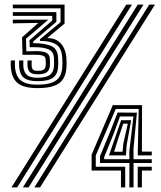

<svg xmlns="http://www.w3.org/2000/svg" viewBox="-20 -820 704 840"><path d="M144 -434.5Q86 -434.5 58.9 -455.2Q31.8 -476 27.5 -523.8Q27 -531.2 26.9 -538.8Q26.8 -546.2 27.5 -555.5H45.5Q45.2 -546.8 45.2 -539.4Q45.2 -532 45.8 -524.8Q49.5 -485.2 72.1 -467.4Q94.8 -449.5 144 -449.5Q197.5 -449.5 223.6 -466.9Q249.8 -484.2 252.5 -526.8Q253.2 -534.5 253.1 -543.4Q253 -552.2 252.5 -564.5Q250.5 -609.8 226.1 -625.2Q201.8 -640.8 160 -640.8H155.2L155 -648.5L244.8 -722.8L245 -783.5H36.2V-800H262.5V-717L186.5 -653.5Q216 -653.5 234 -640.5Q252 -627.5 260.8 -607.2Q269.5 -587 270.5 -564.8Q271.2 -551 271.4 -543.5Q271.5 -536 270.8 -526.8Q268.2 -477.5 238.8 -456Q209.2 -434.5 144 -434.5ZM144 -495Q124 -495 113.8 -502.2Q103.5 -509.5 100.8 -526.8Q100 -533.2 100.1 -540.5Q100.2 -547.8 100.5 -555.5H118.8Q118.2 -547 118.2 -539.8Q118.2 -532.5 118.8 -527.8Q120.2 -518.8 126 -514.4Q131.8 -510 144 -510Q160.5 -510 168.6 -514Q176.8 -518 178.8 -527Q180.2 -532.5 180.5 -538.4Q180.8 -544.2 180.4 -550.8Q180 -557.2 178.8 -564.5Q177.2 -573.5 165.5 -577.1Q153.8 -580.8 130.2 -580.5L78.5 -580.2L76.5 -656.8L147.8 -719.8L36.2 -717.8V-734H191.5L93.8 -650.5L95.2 -595.5L130.5 -596.2Q161.2 -597.2 178.2 -591Q195.2 -584.8 197.5 -567.8Q198.8 -555.8 198.8 -545.1Q198.8 -534.5 197.5 -527.2Q194.8 -509.8 182.2 -502.4Q169.8 -495 144 -495ZM144 -464.8Q104.2 -464.8 85.5 -478.9Q66.8 -493 64 -525.5Q63.8 -530 63.6 -538.1Q63.5 -546.2 64 -555.5H82.2Q81.8 -546 81.8 -538.8Q81.8 -531.5 82.5 -525.8Q85.2 -501.8 99.4 -490.8Q113.5 -479.8 144 -479.8Q179.5 -479.8 196.1 -490.8Q212.8 -501.8 216 -527Q216.5 -533.2 216.6 -545Q216.8 -556.8 216 -568Q214 -594.2 192.5 -604Q171 -613.8 130.5 -613.5H110L109 -644L208.5 -730.2V-750.5H36.2V-767H226.5L226.8 -724.8L125.2 -638.5L125.5 -631H130.8Q175 -631 203.5 -619.1Q232 -607.2 234.2 -567.2Q234.8 -555 234.8 -544.9Q234.8 -534.8 234.2 -526.2Q231.8 -494.2 211.1 -479.5Q190.5 -464.8 144 -464.8ZM80 0 582.8 -800H607.8L105 0ZM30 0 532.5 -800H557.5L54.8 0ZM130.2 0 633 -800H658L155.2 0ZM509.2 0V-74H380.8V-143.2L473.5 -360H601.5L600.8 -156.8H644V-140.2H582.5L586.8 -343.5H486.5L399 -140V-90.5H527.8V0ZM582.5 0V-90.5H644V-74H600.8V0ZM546 0 546.2 -107H417.5V-136.5L463.5 -247.8L494.5 -327.8L579 -327L564 -168.2L564.2 -123.5H644V-107H564.2V0ZM435.8 -123.5H546.2L545.8 -158.8L563.8 -310.5H504.8L478 -236.8L435.8 -133ZM456.8 -140.2 488 -230.5 510 -294.2H554L534 -184.8L531.2 -140.2ZM479.2 -156.2H516L519.8 -192.5L539.2 -279H519.2L495.5 -207.8Z"/></svg>

Font: Big Shoulders Inline Display Thin ExtraBold
Style: Regular
Weight: 800
Version: Version 2.002